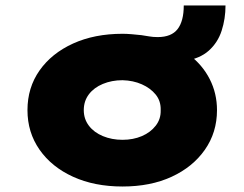

<svg xmlns="http://www.w3.org/2000/svg" viewBox="-20 -669 890 699"><path d="M426 10Q324 10 246 -25.5Q168 -61 124 -124Q80 -187 80 -268Q80 -350 124 -412.5Q168 -475 246 -510.5Q324 -546 426 -546Q441 -546 459 -544.5Q477 -543 495 -541Q509 -539 523 -536.5Q537 -534 554 -534Q604 -534 626.5 -563Q649 -592 649 -649H801Q801 -601 787 -557.5Q773 -514 740 -484.5Q707 -455 651 -447L668 -470Q717 -433 743.5 -381Q770 -329 770 -268Q770 -187 726 -124Q682 -61 605 -25.5Q528 10 426 10ZM426 -160Q465 -160 496.5 -173.5Q528 -187 547 -211.5Q566 -236 565 -268Q566 -301 547 -324.5Q528 -348 496.5 -362Q465 -376 426 -377Q387 -377 354.5 -363.5Q322 -350 303.5 -325.5Q285 -301 285 -268Q285 -236 303.5 -211.5Q322 -187 354.5 -173.5Q387 -160 426 -160Z"/></svg>

Font: Lexend Giga Black
Style: Regular
Weight: 900
Designer: Bonnie Shaver-Troup, Thomas Jockin
Foundry: Lexend
Version: Version 1.007